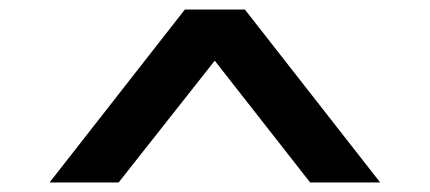

<svg xmlns="http://www.w3.org/2000/svg" viewBox="-20 -749 903 403"><path d="M84 -366 368 -729H494L778 -366H631L403 -657L461 -660L229 -366Z"/></svg>

Font: Lexend Zetta Medium
Style: Regular
Weight: 500
Designer: Bonnie Shaver-Troup, Thomas Jockin
Foundry: Lexend
Version: Version 1.007